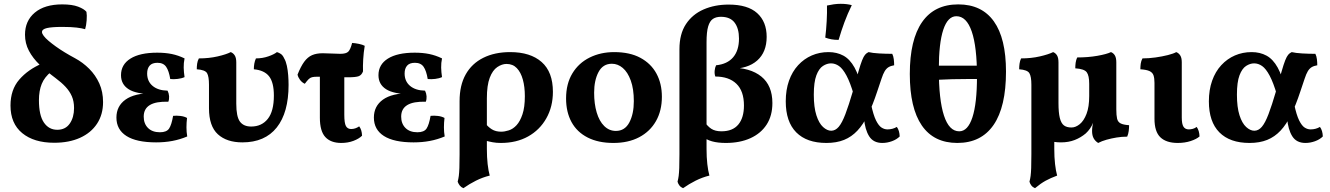

<svg xmlns="http://www.w3.org/2000/svg" viewBox="-20 -740 6969 1006"><path d="M264 8Q158 8 96.5 -42.5Q35 -93 35 -187Q35 -270 81 -323Q127 -376 200 -407L249 -365Q213 -336 198.5 -300Q184 -264 184 -215Q184 -136 210 -98Q236 -60 280 -60Q323 -60 345.5 -92.5Q368 -125 368 -174Q368 -209 356.5 -235.5Q345 -262 323.5 -285Q302 -308 271 -331Q224 -366 188 -400.5Q152 -435 131.5 -474Q111 -513 111 -558Q111 -631 162.5 -674Q214 -717 306 -717Q358 -717 389.5 -705Q421 -693 433 -678Q436 -661 434 -633.5Q432 -606 426 -587Q410 -592 381.5 -595.5Q353 -599 306 -599Q252 -599 226 -593Q200 -587 200 -572Q200 -564 209 -552Q218 -540 234.5 -526Q251 -512 272.5 -496.5Q294 -481 319.5 -465.5Q345 -450 373 -435Q414 -413 447.5 -379.5Q481 -346 500.5 -302.5Q520 -259 520 -205Q520 -140 488.5 -92Q457 -44 399.5 -18Q342 8 264 8Z M798 6Q695 6 642.5 -27.5Q590 -61 590 -124Q590 -184 637.5 -218Q685 -252 778 -252V-247Q694 -247 654 -272.5Q614 -298 614 -346Q614 -402 663.5 -433Q713 -464 804 -464Q846 -464 880 -457Q914 -450 947 -434Q942 -410 942.5 -386Q943 -362 947 -336Q932 -329 911 -326.5Q890 -324 872 -326Q865 -369 850.5 -390Q836 -411 805 -411Q777 -411 764 -396Q751 -381 751 -355Q751 -314 779.5 -290Q808 -266 858 -265Q865 -251 866 -235.5Q867 -220 862 -207Q797 -209 765 -189.5Q733 -170 733 -129Q733 -92 755.5 -69.5Q778 -47 818 -47Q853 -47 866 -66.5Q879 -86 887 -133Q905 -135 925.5 -132.5Q946 -130 960 -122Q957 -97 957 -72.5Q957 -48 961 -25Q923 -9 883 -1.5Q843 6 798 6Z M1250 6Q1168 6 1121.5 -36.5Q1075 -79 1075 -173V-296Q1075 -339 1065 -356.5Q1055 -374 1011 -377Q1011 -392 1013 -406.5Q1015 -421 1022 -434Q1075 -434 1120.5 -444.5Q1166 -455 1189 -467Q1202 -462 1210 -449.5Q1218 -437 1218 -413V-197Q1218 -129 1237 -103Q1256 -77 1296 -77Q1351 -77 1383 -117Q1415 -157 1415 -239Q1415 -308 1390 -340Q1365 -372 1310 -377Q1310 -392 1312.5 -406.5Q1315 -421 1321 -434Q1355 -434 1385.5 -444.5Q1416 -455 1431 -467Q1442 -464 1452 -457Q1462 -450 1469 -434Q1478 -419 1483 -395.5Q1488 -372 1490 -346Q1492 -320 1492 -295Q1492 -150 1430 -72Q1368 6 1250 6Z M1577 -301Q1562 -308 1552 -321.5Q1542 -335 1539 -349Q1556 -392 1574 -416.5Q1592 -441 1615 -451Q1638 -461 1671 -461Q1694 -461 1718.5 -459.5Q1743 -458 1763 -458Q1793 -458 1804.5 -469Q1816 -480 1825 -515Q1842 -514 1861 -510Q1880 -506 1891 -500Q1885 -464 1883 -428.5Q1881 -393 1882 -366Q1875 -347 1860 -341Q1845 -335 1802 -335Q1778 -335 1748 -336Q1718 -337 1690.5 -337.5Q1663 -338 1642 -338Q1625 -338 1615 -335.5Q1605 -333 1597 -325Q1589 -317 1577 -301ZM1768 9Q1713 9 1684.5 -22Q1656 -53 1656 -123V-356H1784V-139Q1784 -95 1792.5 -79.5Q1801 -64 1820 -64Q1842 -64 1862 -78Q1876 -60 1877 -29Q1861 -13 1832 -2Q1803 9 1768 9Z M2147 6Q2044 6 1991.5 -27.5Q1939 -61 1939 -124Q1939 -184 1986.5 -218Q2034 -252 2127 -252V-247Q2043 -247 2003 -272.5Q1963 -298 1963 -346Q1963 -402 2012.5 -433Q2062 -464 2153 -464Q2195 -464 2229 -457Q2263 -450 2296 -434Q2291 -410 2291.5 -386Q2292 -362 2296 -336Q2281 -329 2260 -326.5Q2239 -324 2221 -326Q2214 -369 2199.5 -390Q2185 -411 2154 -411Q2126 -411 2113 -396Q2100 -381 2100 -355Q2100 -314 2128.5 -290Q2157 -266 2207 -265Q2214 -251 2215 -235.5Q2216 -220 2211 -207Q2146 -209 2114 -189.5Q2082 -170 2082 -129Q2082 -92 2104.5 -69.5Q2127 -47 2167 -47Q2202 -47 2215 -66.5Q2228 -86 2236 -133Q2254 -135 2274.5 -132.5Q2295 -130 2309 -122Q2306 -97 2306 -72.5Q2306 -48 2310 -25Q2272 -9 2232 -1.5Q2192 6 2147 6Z M2653 -467Q2759 -467 2818 -415Q2877 -363 2877 -259Q2877 -181 2842.5 -120Q2808 -59 2747 -25Q2686 9 2604 9Q2581 9 2562 5.5Q2543 2 2520 -4V-97Q2537 -75 2557 -62.5Q2577 -50 2606 -50Q2624 -50 2646 -57Q2668 -64 2686.5 -84Q2705 -104 2717.5 -141Q2730 -178 2730 -236Q2730 -285 2719.5 -323Q2709 -361 2688 -383Q2667 -405 2634 -405Q2610 -405 2585.5 -388.5Q2561 -372 2546 -332.5Q2531 -293 2531 -225V40Q2531 84 2535 119.5Q2539 155 2546 180Q2509 189 2474 206.5Q2439 224 2408 246Q2396 241 2389 232Q2382 223 2378 212Q2382 197 2384 181.5Q2386 166 2387 140Q2388 114 2388 69V-210Q2388 -293 2420 -350Q2452 -407 2512 -437Q2572 -467 2653 -467Z M3194 9Q3115 9 3059 -19.5Q3003 -48 2974.5 -100.5Q2946 -153 2946 -224Q2946 -301 2979 -355.5Q3012 -410 3069.5 -438.5Q3127 -467 3198 -467Q3280 -467 3335.5 -437Q3391 -407 3419.5 -354.5Q3448 -302 3448 -233Q3448 -160 3417 -105.5Q3386 -51 3329 -21Q3272 9 3194 9ZM3207 -54Q3254 -54 3277.5 -98.5Q3301 -143 3301 -210Q3301 -274 3285 -318Q3269 -362 3243 -384Q3217 -406 3186 -406Q3139 -406 3116 -362.5Q3093 -319 3093 -254Q3093 -196 3106.5 -150.5Q3120 -105 3146 -79.5Q3172 -54 3207 -54Z M3559 246Q3547 241 3540 232Q3533 223 3530 212Q3534 197 3536 181.5Q3538 166 3539 140Q3540 114 3540 69V-482Q3540 -562 3574 -613.5Q3608 -665 3666.5 -690.5Q3725 -716 3798 -716Q3898 -716 3947.5 -671Q3997 -626 3997 -547Q3997 -467 3947.5 -423Q3898 -379 3806 -379V-386Q3911 -386 3969 -339Q4027 -292 4027 -200Q4027 -134 3997 -87.5Q3967 -41 3912 -16Q3857 9 3783 9Q3741 9 3710.5 0.5Q3680 -8 3656 -28L3668 -107Q3686 -79 3706.5 -65.5Q3727 -52 3760 -52Q3819 -52 3848.5 -87.5Q3878 -123 3878 -187Q3878 -263 3838.5 -301Q3799 -339 3728 -339Q3723 -353 3724.5 -369.5Q3726 -386 3732 -398Q3791 -404 3821.5 -440Q3852 -476 3852 -538Q3852 -591 3829 -621.5Q3806 -652 3757 -652Q3732 -652 3715.5 -641Q3699 -630 3690.5 -601.5Q3682 -573 3682 -519V40Q3682 84 3686 119.5Q3690 155 3697 180Q3660 189 3625 206.5Q3590 224 3559 246Z M4310 9Q4207 9 4152 -46.5Q4097 -102 4097 -209Q4097 -269 4114 -317Q4131 -365 4162 -398.5Q4193 -432 4233.5 -449.5Q4274 -467 4321 -467Q4365 -467 4399 -448.5Q4433 -430 4457.5 -386Q4482 -342 4499 -264L4454 -242Q4435 -307 4415.5 -343.5Q4396 -380 4376 -394Q4356 -408 4334 -408Q4313 -408 4292 -394.5Q4271 -381 4257.5 -345.5Q4244 -310 4244 -244Q4244 -178 4257.5 -136Q4271 -94 4292.5 -74.5Q4314 -55 4335 -55Q4357 -55 4374.5 -75.5Q4392 -96 4409.5 -142Q4427 -188 4449 -263Q4467 -327 4478 -365.5Q4489 -404 4497 -424Q4505 -444 4512.5 -453Q4520 -462 4531 -467Q4551 -462 4586 -460Q4621 -458 4655 -458Q4661 -446 4663 -430Q4665 -414 4665 -398Q4647 -395 4635.5 -388Q4624 -381 4615.5 -367Q4607 -353 4598.5 -327Q4590 -301 4576 -260Q4553 -190 4528 -139Q4503 -88 4472.5 -55.5Q4442 -23 4402.5 -7Q4363 9 4310 9ZM4603 9Q4556 9 4534 -26Q4512 -61 4507 -120L4544 -194Q4556 -137 4570 -109Q4584 -81 4599 -71.5Q4614 -62 4630 -62Q4657 -62 4679 -75Q4693 -56 4694 -25Q4678 -9 4653 0Q4628 9 4603 9ZM4374 -531Q4353 -531 4336.5 -534Q4320 -537 4304 -543Q4309 -584 4311.5 -629Q4314 -674 4313 -711Q4331 -715 4349 -717.5Q4367 -720 4385 -720Q4418 -720 4443 -713Q4421 -668 4404.5 -623.5Q4388 -579 4374 -531Z M4996 9Q4873 9 4810 -82.5Q4747 -174 4747 -352Q4747 -532 4811.5 -624.5Q4876 -717 5001 -717Q5124 -717 5187.5 -628Q5251 -539 5251 -365Q5251 -180 5186 -85.5Q5121 9 4996 9ZM5006 -52Q5051 -52 5075 -125Q5099 -198 5099 -339Q5099 -495 5071.5 -575Q5044 -655 4991 -655Q4946 -655 4922.5 -584.5Q4899 -514 4899 -377Q4899 -217 4926 -134.5Q4953 -52 5006 -52ZM4870 -321V-396H5132V-326Q5088 -326 5049.5 -326Q5011 -326 4969.5 -325Q4928 -324 4870 -321Z M5504 -107V40Q5504 84 5508 119.5Q5512 155 5519 180Q5484 193 5458.5 207Q5433 221 5403 246Q5391 241 5384 232Q5377 223 5374 212Q5378 197 5380 181.5Q5382 166 5383 140Q5384 114 5384 68V-190ZM5734 9Q5719 0 5710.5 -15Q5702 -30 5702 -54Q5702 -66 5704 -79.5Q5706 -93 5712 -113.5Q5718 -134 5727 -167H5829Q5829 -136 5833 -118.5Q5837 -101 5851.5 -93.5Q5866 -86 5896 -84Q5896 -69 5894 -53.5Q5892 -38 5886 -24Q5858 -24 5830.5 -19.5Q5803 -15 5778 -8Q5753 -1 5734 9ZM5687 -301Q5687 -344 5674 -361.5Q5661 -379 5614 -382Q5614 -397 5616 -411.5Q5618 -426 5624 -439Q5681 -439 5729.5 -447.5Q5778 -456 5801 -467Q5814 -462 5821.5 -449.5Q5829 -437 5829 -413V-134L5708 -98Q5695 -65 5669 -41Q5643 -19 5611 -6.5Q5579 6 5539 6Q5464 6 5424 -34Q5384 -74 5384 -178V-296Q5384 -339 5373.5 -356.5Q5363 -374 5320 -377Q5320 -392 5322 -406.5Q5324 -421 5330 -434Q5383 -434 5428.5 -444.5Q5474 -455 5498 -467Q5511 -462 5518.5 -449.5Q5526 -437 5526 -413V-200Q5526 -150 5533 -122Q5540 -94 5554.5 -83Q5569 -72 5594 -72Q5616 -72 5637.5 -89.5Q5659 -107 5673 -143.5Q5687 -180 5687 -237Z M6151 9Q6091 9 6060 -20.5Q6029 -50 6029 -118V-306Q6029 -330 6024 -345Q6019 -360 6003 -367.5Q5987 -375 5955 -377Q5955 -392 5957 -406.5Q5959 -421 5966 -434Q5999 -434 6034.5 -439Q6070 -444 6099.5 -451.5Q6129 -459 6143 -467Q6156 -462 6164 -449.5Q6172 -437 6172 -414V-124Q6172 -90 6181 -76Q6190 -62 6209 -62Q6219 -62 6230 -65Q6241 -68 6250 -75Q6264 -56 6265 -25Q6249 -11 6218.5 -1Q6188 9 6151 9Z M6527 9Q6424 9 6369 -46.5Q6314 -102 6314 -209Q6314 -269 6331 -317Q6348 -365 6379 -398.5Q6410 -432 6450.5 -449.5Q6491 -467 6538 -467Q6582 -467 6616 -448.5Q6650 -430 6674.5 -386Q6699 -342 6716 -264L6671 -242Q6652 -307 6632.5 -343.5Q6613 -380 6593 -394Q6573 -408 6551 -408Q6530 -408 6509 -394.5Q6488 -381 6474.5 -345.5Q6461 -310 6461 -244Q6461 -178 6474.5 -136Q6488 -94 6509.5 -74.5Q6531 -55 6552 -55Q6574 -55 6591.5 -75.5Q6609 -96 6626.5 -142Q6644 -188 6666 -263Q6684 -327 6695 -365.5Q6706 -404 6714 -424Q6722 -444 6729.5 -453Q6737 -462 6748 -467Q6768 -462 6803 -460Q6838 -458 6872 -458Q6878 -446 6880 -430Q6882 -414 6882 -398Q6864 -395 6852.5 -388Q6841 -381 6832.5 -367Q6824 -353 6815.5 -327Q6807 -301 6793 -260Q6770 -190 6745 -139Q6720 -88 6689.5 -55.5Q6659 -23 6619.5 -7Q6580 9 6527 9ZM6820 9Q6773 9 6751 -26Q6729 -61 6724 -120L6761 -194Q6773 -137 6787 -109Q6801 -81 6816 -71.5Q6831 -62 6847 -62Q6874 -62 6896 -75Q6910 -56 6911 -25Q6895 -9 6870 0Q6845 9 6820 9Z"/></svg>

Font: Vollkorn
Style: Bold
Weight: 700
Designer: Friedrich Althausen
Foundry: Friedrich Althausen
Version: Version 5.000